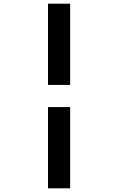

<svg xmlns="http://www.w3.org/2000/svg" viewBox="-20 -770 640 1040"><path d="M240 250V-190H360V250ZM240 -310V-750H360V-310Z"/></svg>

Font: Source Code Pro
Style: Bold Italic
Weight: 700
Italic angle: -11°
Monospace: yes
Designer: Paul D. Hunt, Teo Tuominen
Foundry: Adobe Systems Incorporated
Version: Version 1.050;PS 1.000;hotconv 16.6.51;makeotf.lib2.5.65220